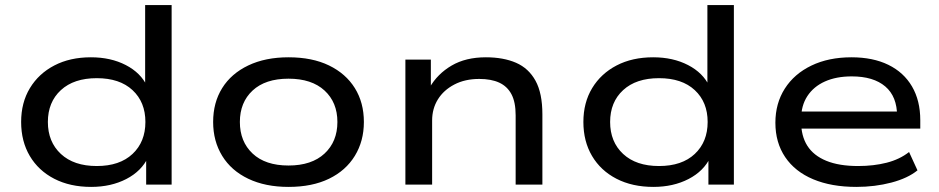

<svg xmlns="http://www.w3.org/2000/svg" viewBox="-20 -725 3688 754"><path d="M338 9Q255 9 193 -23Q131 -55 97 -112.5Q63 -170 63 -246Q63 -322 97.5 -379Q132 -436 193.5 -468Q255 -500 337 -500Q415 -500 474 -469.5Q533 -439 558 -386H550V-705H654V0H554V-108H562Q536 -53 476 -22Q416 9 338 9ZM360 -73Q450 -73 500.5 -120.5Q551 -168 551 -246Q551 -324 500.5 -371Q450 -418 360 -418Q270 -418 219 -371Q168 -324 168 -246Q168 -168 219 -120.5Q270 -73 360 -73Z M1113 9Q1022 9 955 -23Q888 -55 852.5 -113Q817 -171 817 -246Q817 -322 852.5 -379Q888 -436 955 -468Q1022 -500 1113 -500Q1206 -500 1272 -468Q1338 -436 1373.5 -379Q1409 -322 1409 -246Q1409 -171 1373.5 -113Q1338 -55 1272 -23Q1206 9 1113 9ZM1113 -75Q1204 -75 1254.5 -122Q1305 -169 1305 -246Q1305 -323 1254.5 -369.5Q1204 -416 1113 -416Q1022 -416 972 -369.5Q922 -323 922 -246Q922 -169 972 -122Q1022 -75 1113 -75Z M1572 0V-491H1672V-381H1667Q1698 -435 1753.5 -467.5Q1809 -500 1888 -500Q1957 -500 2006.5 -478.5Q2056 -457 2083 -408Q2110 -359 2110 -276V0H2005V-272Q2005 -324 1988.5 -355Q1972 -386 1940.5 -400.5Q1909 -415 1862 -415Q1806 -415 1764 -393Q1722 -371 1699.5 -334.5Q1677 -298 1677 -252V0Z M2546 9Q2463 9 2401 -23Q2339 -55 2305 -112.5Q2271 -170 2271 -246Q2271 -322 2305.5 -379Q2340 -436 2401.5 -468Q2463 -500 2545 -500Q2623 -500 2682 -469.5Q2741 -439 2766 -386H2758V-705H2862V0H2762V-108H2770Q2744 -53 2684 -22Q2624 9 2546 9ZM2568 -73Q2658 -73 2708.5 -120.5Q2759 -168 2759 -246Q2759 -324 2708.5 -371Q2658 -418 2568 -418Q2478 -418 2427 -371Q2376 -324 2376 -246Q2376 -168 2427 -120.5Q2478 -73 2568 -73Z M3343 9Q3245 9 3173.5 -21Q3102 -51 3063.5 -108Q3025 -165 3025 -243Q3025 -319 3062 -377Q3099 -435 3166.5 -467.5Q3234 -500 3324 -500Q3408 -500 3468.5 -470.5Q3529 -441 3561.5 -385.5Q3594 -330 3594 -253V-220H3104V-287H3526L3503 -269Q3503 -346 3456.5 -385.5Q3410 -425 3325 -425Q3264 -425 3219.5 -405Q3175 -385 3150.5 -347.5Q3126 -310 3126 -257V-248Q3126 -191 3150.5 -152.5Q3175 -114 3225 -93.5Q3275 -73 3350 -73Q3411 -73 3462 -86Q3513 -99 3550 -128L3583 -56Q3545 -25 3480.5 -8Q3416 9 3343 9Z"/></svg>

Font: Nunito Sans 10pt Expanded Medium
Style: Regular
Weight: 500
Width: 7
Designer: Vernon Adams
Foundry: Vernon Adams
Version: Version 3.101;gftools[0.9.27]